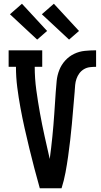

<svg xmlns="http://www.w3.org/2000/svg" viewBox="-20 -1003 540 1023"><path d="M192 0Q177 -53 163 -106.5Q149 -160 136 -213.5Q123 -267 111 -320.5Q99 -374 89 -428.5Q79 -483 72 -537.5Q65 -592 65 -647H26V-735H205V-647H165Q165 -585 173.5 -523Q182 -461 193 -400Q204 -339 217.5 -278Q231 -217 245 -156Q249 -186 252.5 -215.5Q256 -245 259 -275Q262 -305 264.5 -334.5Q267 -364 269 -394Q271 -424 273 -453.5Q275 -483 277 -513Q279 -543 282 -572.5Q285 -602 296 -630Q307 -658 327.5 -680.5Q348 -703 375 -716Q402 -729 432 -732Q462 -735 492 -735V-647Q475 -647 458.5 -645Q442 -643 427.5 -634.5Q413 -626 403 -612.5Q393 -599 387.5 -583Q382 -567 380.5 -550.5Q379 -534 378 -518V-516Q374 -472 370.5 -429Q367 -386 363 -342.5Q359 -299 354 -256Q349 -213 343 -170Q337 -127 329 -84Q321 -41 308 0ZM348 -792 203 -927 267 -983 401 -838ZM178 -792 33 -927 97 -983 231 -838Z"/></svg>

Font: Iosevka Curly Slab Semibold
Style: Regular
Weight: 600
Monospace: yes
Designer: Belleve Invis
Foundry: Belleve Invis
Version: Version 22.1.2; ttfautohint (v1.8.4)